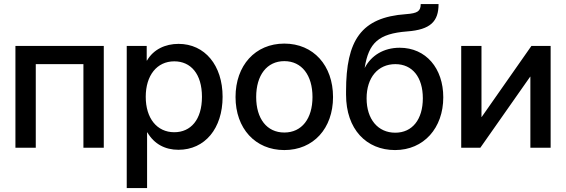

<svg xmlns="http://www.w3.org/2000/svg" viewBox="-20 -748 2866 972"><path d="M505.4 0V-515.6H58.1V0H161.1V-423.3H402.3V0Z M621.6 -515.6V204.1H724.6V-77.6H726.1C760.7 -18.6 815.9 10.3 883.3 10.3C1017.6 10.3 1106.9 -98.1 1106.9 -257.8C1106.9 -417 1017.1 -525.9 883.8 -525.9C816.9 -525.9 756.8 -498 724.1 -441.4H722.7V-515.6ZM862.3 -78.6C774.4 -78.6 717.8 -149.4 717.8 -257.8C717.8 -366.2 774.4 -437.5 862.3 -437.5C945.3 -437.5 1002.4 -374.5 1002.4 -257.8C1002.4 -141.6 945.3 -78.6 862.3 -78.6Z M1419.4 11.7C1566.9 11.7 1666 -98.1 1666 -256.8C1666 -416.5 1566.9 -527.3 1419.4 -527.3C1272 -527.3 1172.4 -416.5 1172.4 -256.8C1172.4 -98.1 1272 11.7 1419.4 11.7ZM1419.4 -77.1C1331.1 -77.1 1276.9 -147 1276.9 -256.8C1276.9 -367.7 1331.5 -438.5 1419.4 -438.5C1507.3 -438.5 1562 -367.7 1562 -256.8C1562 -147.5 1507.8 -77.1 1419.4 -77.1Z M1980 11.7C2125.5 11.7 2224.1 -100.1 2224.1 -255.4C2224.1 -401.9 2136.7 -506.3 2003.4 -506.3C1921.9 -506.3 1859.4 -466.8 1826.7 -404.8H1826.2C1846.7 -531.2 1896 -577.6 2041 -588.9C2159.7 -597.7 2200.2 -639.6 2200.2 -727.5H2109.9C2109.4 -691.9 2095.7 -680.7 2034.7 -676.3C1808.1 -660.2 1731.9 -544.4 1731.9 -286.1V-268.6C1731.9 -93.3 1835 11.7 1980 11.7ZM1981 -76.2C1893.6 -76.2 1835.9 -144 1835.9 -250C1835.9 -356 1894 -423.3 1981.4 -423.3C2067.9 -423.3 2120.6 -356.9 2120.6 -250.5C2120.6 -144 2067.9 -76.2 1981 -76.2Z M2665 0H2767.6V-515.6H2670.4L2418.5 -155.8H2417.5V-515.6H2314.9V0H2411.6L2664.1 -359.9H2665Z"/></svg>

Font: Inteeer Medium
Style: Regular
Weight: 500
Designer: Rasmus Andersson
Foundry: rsms
Version: Version 4.001;Glyphs 3.4 (3402)